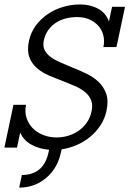

<svg xmlns="http://www.w3.org/2000/svg" viewBox="-56 -668 622 869"><path d="M425.8 -166Q418 -129.9 398.4 -100.3Q378.9 -70.8 351.6 -48.3Q324.2 -25.9 291 -11.5Q257.8 2.9 223.1 7.8L220.2 20Q205.1 91.8 155.8 134.8Q103 181.2 30.8 181.2L43 124Q142.1 124 164.1 20L166 9.8Q120.1 5.9 85.4 -13.7Q50.8 -33.2 35.2 -67.9L21 0H-36.1L4.9 -193.8H62Q55.2 -161.1 64.2 -134Q73.2 -106.9 92.5 -87.4Q111.8 -67.9 139.9 -56.9Q168 -45.9 200.2 -45.9Q228 -45.9 253.9 -54Q279.8 -62 300.8 -76.9Q321.8 -91.8 336.9 -113.3Q352.1 -134.8 357.9 -162.1Q365.2 -192.9 356.2 -214.8Q347.2 -236.8 327.6 -252.4Q308.1 -268.1 282 -279.1Q255.9 -290 229 -300.8Q196.8 -313 165.3 -326.4Q133.8 -339.8 110.4 -360.4Q86.9 -380.9 76.4 -410.4Q65.9 -439.9 75.2 -483.9Q84 -522.9 106.9 -553.5Q129.9 -584 161.4 -605Q192.9 -626 230.5 -637Q268.1 -647.9 306.2 -647.9Q352.1 -647.9 387.5 -628.9Q422.9 -609.9 437 -570.8L451.2 -637.2H509.8L471.2 -455.1H412.1Q418 -483.9 411.4 -509Q404.8 -534.2 388.4 -552Q372.1 -569.8 347.7 -580.3Q323.2 -590.8 293.9 -590.8Q268.1 -590.8 243.7 -585Q219.2 -579.1 198.7 -566.2Q178.2 -553.2 163.1 -532.7Q147.9 -512.2 142.1 -483.9Q137.2 -459 146 -441.4Q154.8 -423.8 172.9 -410.4Q190.9 -397 216.1 -386Q241.2 -375 268.1 -363.8Q300.8 -351.1 333.5 -335.4Q366.2 -319.8 389.6 -297.9Q413.1 -275.9 424.6 -243.9Q436 -211.9 425.8 -166Z"/></svg>

Font: Anonymous Pro
Style: Italic
Weight: 400
Italic angle: -12°
Monospace: yes
Designer: Mark Simonson
Version: Version 1.003